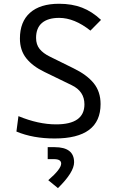

<svg xmlns="http://www.w3.org/2000/svg" viewBox="-20 -723 626 1016"><path d="M269 9.8Q154.3 9.8 66.9 -26.9L77.6 -108.4Q183.1 -64.9 276.9 -64.9Q426.8 -64.9 426.8 -170.9Q426.8 -240.2 358.9 -272.5L216.3 -341.8Q152.8 -372.1 119.1 -414.6Q85.4 -457 85.4 -519Q85.4 -607.9 138.9 -655.5Q192.4 -703.1 292.5 -703.1Q360.8 -703.1 414.1 -682.6Q467.3 -662.1 514.6 -617.7L458.5 -561Q373.5 -628.4 293 -628.4Q233.9 -628.4 202.4 -601.8Q170.9 -575.2 170.9 -522.5Q170.9 -487.3 189.5 -464.1Q208 -440.9 244.1 -423.3L369.6 -361.3Q439.9 -327.1 476.1 -282.5Q512.2 -237.8 512.2 -172.4Q512.2 9.8 269 9.8ZM286.6 272.5 235.4 230.5Q303.7 171.4 303.7 142.6Q303.7 119.1 265.6 119.1H232.4V55.7H269Q372.1 55.7 372.1 135.7Q372.1 188.5 286.6 272.5Z"/></svg>

Font: Cascadia Mono SemiLight
Style: Regular
Weight: 350
Monospace: yes
Designer: Aaron Bell
Foundry: Saja Typeworks
Version: Version 2404.023; ttfautohint (v1.8.4)